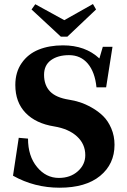

<svg xmlns="http://www.w3.org/2000/svg" viewBox="-20 -896 616 930"><path d="M274.9 -718.3 132.8 -850.1 150.9 -875.5 291.5 -798.3 430.2 -876.5 445.3 -850.1 306.2 -718.3ZM268.6 13.2Q146.5 13.2 43 -44.9L70.8 -228.5L115.7 -224.6Q115.7 -140.1 159.2 -87.2Q202.6 -34.2 265.1 -34.2Q320.8 -34.2 356.9 -66.4Q393.1 -98.6 393.1 -144.5Q393.1 -198.2 353 -235.1Q313 -272 242.2 -283.7Q153.3 -297.9 103.8 -349.4Q54.2 -400.9 54.2 -484.4Q54.2 -546.4 85 -590.6Q115.7 -634.8 167 -655.5Q218.3 -676.3 285.2 -676.3Q393.6 -676.3 461.4 -612.8L478 -669.4H524.9L494.1 -473.1H447.3Q439.9 -546.9 405.3 -587.9Q370.6 -628.9 314.5 -628.9Q260.3 -628.9 226.8 -604.5Q193.4 -580.1 193.4 -533.7Q193.4 -483.4 222.4 -453.1Q251.5 -422.9 314.5 -413.1Q340.3 -409.2 367.2 -400.6Q394 -392.1 425 -374.5Q456.1 -356.9 479.7 -333.7Q503.4 -310.5 519 -274.2Q534.7 -237.8 534.7 -194.8Q534.7 -101.1 464.8 -43.9Q395 13.2 268.6 13.2Z"/></svg>

Font: Elstob 6pt
Style: Bold
Weight: 700
Designer: Peter S. Baker
Version: Version 1.015